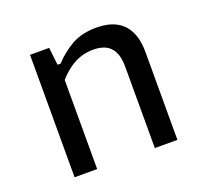

<svg xmlns="http://www.w3.org/2000/svg" viewBox="-97 -641 813 757"><g transform="rotate(-20 310.0 -262.5)"><path d="M189 0H94.3V-513.7H174.7L184.3 -427H189ZM431 0V-342.3Q431 -382 418.5 -405.4Q406 -428.8 384.8 -438.3Q363.7 -447.8 335.5 -447.8Q286 -447.8 245.6 -422.8Q205.2 -397.7 172 -352.5V-440H195.7Q232 -479 274.5 -502.2Q317 -525.3 376.3 -525.3Q423.2 -525.3 456.4 -508.8Q489.7 -492.2 507.7 -457.2Q525.7 -422.2 525.7 -367.7V0Z"/></g></svg>

Font: Monaspace Neon Var ExtraLight
Style: Regular
Weight: 200
Designer: Riley Cran and the Lettermatic Team
Version: Version 1.200 (Monaspace Neon Var)